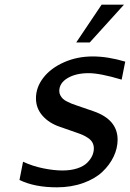

<svg xmlns="http://www.w3.org/2000/svg" viewBox="-20 -781 550 813"><path d="M504.9 -761.2 359.9 -601.1H302.7L410.2 -761.2ZM478 -189.5Q478 -153.3 461.2 -117.9Q444.3 -82.5 413.3 -53.2Q382.3 -23.9 332 -5.9Q281.7 12.2 220.7 12.2Q126 12.2 62.5 -19L77.6 -96.2Q117.2 -77.6 162.4 -68.4Q207.5 -59.1 244.6 -59.1Q280.3 -59.1 307.4 -68.1Q334.5 -77.1 349.1 -91.8Q363.8 -106.4 370.6 -121.8Q377.4 -137.2 377.4 -152.3Q377.4 -166.5 371.3 -177.5Q365.2 -188.5 353.3 -196.5Q341.3 -204.6 330.8 -209.2Q320.3 -213.9 304.7 -219.2L233.4 -244.1Q188 -259.3 160.2 -290.8Q132.3 -322.3 132.3 -364.7Q132.3 -411.6 163.8 -452.1Q195.3 -492.7 251 -517.3Q306.6 -542 372.6 -542Q436.5 -542 510.3 -520L495.1 -443.8Q403.8 -471.2 355.5 -471.2Q301.3 -471.2 266.1 -450.2Q231 -429.2 231 -395.5Q231 -385.7 235.6 -377.2Q240.2 -368.7 246.3 -362.8Q252.4 -356.9 263.4 -351.3Q274.4 -345.7 282.5 -342.5Q290.5 -339.4 303.2 -335L375.5 -310.1Q478 -274.9 478 -189.5Z"/></svg>

Font: Aurulent Sans
Style: Italic
Weight: 400
Italic angle: -11°
Version: Version 2007.05.04